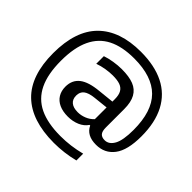

<svg xmlns="http://www.w3.org/2000/svg" viewBox="-221 -1005 1491 1491"><g transform="rotate(45 525.0 -259.5)"><path d="M996 -287Q996 -134.5 941.2 -62.8Q886.5 9 792 9Q689.5 9 655 -65H648Q624 -29 580 -10Q536 9 483 9Q427 9 387 -9.2Q347 -27.5 326 -61.8Q305 -96 305 -142.5Q305 -215 356 -255Q407 -295 516.5 -305L645.5 -318.5V-345Q645.5 -391 630.2 -417Q615 -443 584.5 -453.8Q554 -464.5 504 -464.5Q468.5 -464.5 427.8 -457.8Q387 -451 349 -437.5V-521Q386.5 -534 432 -541.2Q477.5 -548.5 520 -548.5Q599.5 -548.5 650 -528.8Q700.5 -509 726 -463.5Q751.5 -418 751.5 -341.5V-140Q751.5 -99 767 -81.2Q782.5 -63.5 814.5 -63.5Q861 -63.5 889.2 -114.2Q917.5 -165 917.5 -279.5Q917.5 -482 821.2 -578.8Q725 -675.5 528.5 -675.5Q397.5 -675.5 311.2 -631.8Q225 -588 181.8 -496.2Q138.5 -404.5 138.5 -261Q138.5 -114.5 183 -22.5Q227.5 69.5 318 113Q408.5 156.5 549.5 156.5Q606 156.5 660 149.5Q714 142.5 771 128V202.5Q662.5 230 549.5 230Q305 229.5 179.5 108.2Q54 -13 54 -260Q54 -505 176.2 -627Q298.5 -749 528.5 -749Q679.5 -749 783.8 -697Q888 -645 942 -541.8Q996 -438.5 996 -287ZM645.5 -125.5V-254.5L525 -241.5Q466.5 -235 439.8 -213.8Q413 -192.5 413 -152.5Q413 -112 438.8 -90.8Q464.5 -69.5 513 -69.5Q549 -69.5 584.5 -83.8Q620 -98 645.5 -125.5Z"/></g></svg>

Font: Encode Sans Semi Expanded Medium
Style: Regular
Weight: 500
Width: 6
Designer: Multiple Designers
Foundry: Impallari Type
Version: Version 2.000